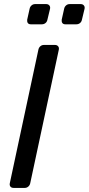

<svg xmlns="http://www.w3.org/2000/svg" viewBox="-20 -920 435 940"><path d="M47 0Q36 0 31 -6.5Q26 -13 28 -23L168 -677Q170 -687 177.5 -693.5Q185 -700 195 -700H249Q259 -700 264.5 -693.5Q270 -687 268 -677L128 -23Q126 -13 118.5 -6.5Q111 0 101 0ZM300 -801Q290 -801 285.5 -807Q281 -813 282 -823L294 -877Q296 -887 303.5 -893.5Q311 -900 321 -900H375Q385 -900 390.5 -893.5Q396 -887 394 -877L381 -823Q379 -813 371.5 -807Q364 -801 354 -801ZM131 -801Q121 -801 116.5 -807Q112 -813 113 -823L125 -877Q127 -887 134.5 -893.5Q142 -900 152 -900H206Q216 -900 221.5 -893.5Q227 -887 225 -877L212 -823Q210 -813 202.5 -807Q195 -801 185 -801Z"/></svg>

Font: Rubik
Style: Italic
Weight: 400
Italic angle: -12°
Designer: Hubert and Fischer
Foundry: Hubert and Fischer
Version: Version 2.300;gftools[0.9.30]